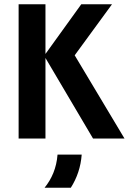

<svg xmlns="http://www.w3.org/2000/svg" viewBox="-20 -645 600 894"><path d="M66.7 0H191.7V-375L413.2 0H559.7L327.8 -387.5L501.4 -625H358.3L191.7 -393.8V-625H66.7ZM187.5 229.2H309.7C338.9 183.3 356.2 131.9 360.4 75H247.9C243.1 137.5 220.8 188.2 187.5 229.2Z"/></svg>

Font: Afacad
Style: Bold
Weight: 700
Designer: Kristian Moeller
Foundry: Dicotype
Version: Version 1.000